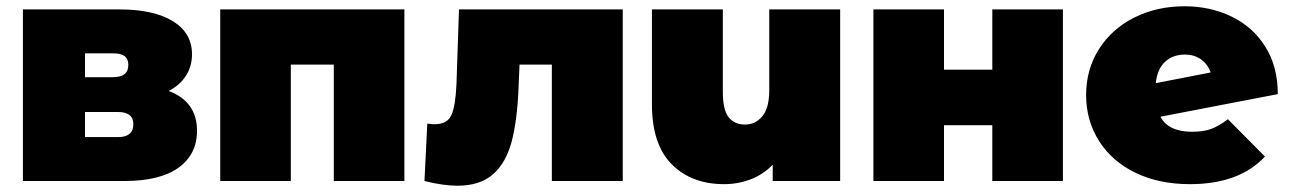

<svg xmlns="http://www.w3.org/2000/svg" viewBox="-20 -577 4114 612"><path d="M608 -160C608 -222 578 -264.3 518 -287C542 -299.7 560.3 -316 573 -336C585.7 -356 592 -378.7 592 -404C592 -449.3 571.7 -484.5 531 -509.5C490.3 -534.5 433.3 -547 360 -547H53V0H376C452 0 509.7 -14.2 549 -42.5C588.3 -70.8 608 -110 608 -160ZM251 -331V-407H340C357.3 -407 369.8 -404 377.5 -398C385.2 -392 389 -382.7 389 -370C389 -344 372.7 -331 340 -331ZM405 -181C405 -153.7 388.7 -140 356 -140H251V-220H356C388.7 -220 405 -207 405 -181Z M1269 -547H682V0H907V-371H1044V0H1269Z M1965 -547H1443L1435 -309C1433 -263 1427.7 -230.2 1419 -210.5C1410.3 -190.8 1392.3 -181 1365 -181C1360.3 -181 1352.7 -181.7 1342 -183L1333 0C1373 10 1408 15 1438 15C1486 15 1523.8 2.8 1551.5 -21.5C1579.2 -45.8 1599 -80.7 1611 -126C1623 -171.3 1630.3 -229.3 1633 -300L1636 -371H1739V0H1965Z M2658 -547H2432V-290C2432 -252 2424.7 -224.2 2410 -206.5C2395.3 -188.8 2377 -180 2355 -180C2331.7 -180 2314 -188 2302 -204C2290 -220 2284 -246.7 2284 -284V-547H2058V-245C2058 -159.7 2079 -95.8 2121 -53.5C2163 -11.2 2218.7 10 2288 10C2318 10 2346.3 4.8 2373 -5.5C2399.7 -15.8 2423 -31.3 2443 -52V0H2658Z M2764 -547V0H2989V-178H3143V0H3368V-547H3143V-355H2989V-547Z M3840.5 -166C3824.2 -160 3804 -157 3780 -157C3729.3 -157 3695.7 -173 3679 -205L4053 -277C4053 -335.7 4039.7 -386.2 4013 -428.5C3986.3 -470.8 3950.3 -502.8 3905 -524.5C3859.7 -546.2 3810 -557 3756 -557C3696.7 -557 3643.2 -545 3595.5 -521C3547.8 -497 3510.3 -463.5 3483 -420.5C3455.7 -377.5 3442 -328.7 3442 -274C3442 -220 3455.7 -171.3 3483 -128C3510.3 -84.7 3549 -50.8 3599 -26.5C3649 -2.2 3707 10 3773 10C3877.7 10 3957.3 -19.3 4012 -78L3894 -197C3874.7 -182.3 3856.8 -172 3840.5 -166ZM3693.5 -380C3709.8 -395.3 3731 -403 3757 -403C3777 -403 3794.2 -397.8 3808.5 -387.5C3822.8 -377.2 3833 -363.3 3839 -346L3664 -312C3667.3 -342 3677.2 -364.7 3693.5 -380Z"/></svg>

Font: Montserrat Custom Black
Style: Regular
Weight: 900
Designer: Julieta Ulanovsky
Foundry: Julieta Ulanovsky
Version: Version 7.200